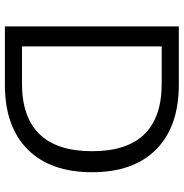

<svg xmlns="http://www.w3.org/2000/svg" viewBox="-3 -749 752 786"><g transform="rotate(90 373.0 -356.0)"><path d="M88 -712H327Q498 -712 591.5 -619.5Q685 -527 685 -357Q685 -186 591.5 -93Q498 0 327 0H88ZM322 -70Q460 -70 529.5 -142Q599 -214 599 -357Q599 -642 322 -642H170V-70Z"/></g></svg>

Font: Muli-Regular
Style: Regular
Weight: 400
Version: Version 2.000